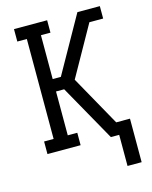

<svg xmlns="http://www.w3.org/2000/svg" viewBox="-133 -822 866 1091"><g transform="rotate(-15 300.0 -276.0)"><path d="M562 183H479V0H430L244 -331H196V-73H252V0H57V-74H113V-662H57V-735H252V-662H196V-404H244L430 -735H562V-662H481L316 -368L481 -73H562Z"/></g></svg>

Font: Iosevka Plex Etoile
Style: Regular
Weight: 400
Designer: Belleve Invis
Foundry: Belleve Invis
Version: Version 25.1.1; ttfautohint (v1.8.4)